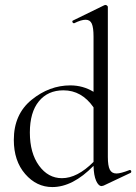

<svg xmlns="http://www.w3.org/2000/svg" viewBox="-20 -745 553 778"><path d="M505 -56Q507 -57 509.5 -55Q512 -53 512 -50Q512 -47 510 -45L400 7Q394 9 392 9Q379 9 369.5 -12.5Q360 -34 359 -73Q275 13 192 13Q128 13 82 -40Q36 -93 36 -178Q36 -282 108 -340.5Q180 -399 265 -399Q316 -399 359 -373V-597Q359 -633 352 -649Q345 -665 327 -665Q309 -665 281 -651Q278 -650 275.5 -652.5Q273 -655 273 -658Q273 -661 276 -662L403 -724Q406 -725 408 -725Q410 -725 413.5 -722.5Q417 -720 417 -717V-109Q417 -73 425 -57.5Q433 -42 452 -42Q469 -42 505 -56ZM231 -23Q293 -23 359 -89V-310Q311 -379 237 -379Q174 -379 137.5 -334.5Q101 -290 101 -208Q101 -125 138 -74Q175 -23 231 -23Z"/></svg>

Font: Cormorant Infant
Style: Regular
Weight: 400
Designer: Christian Thalmann (Catharsis Fonts)
Version: Version 1.000;PS 002.000;hotconv 1.0.88;makeotf.lib2.5.64775